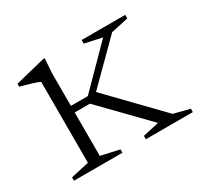

<svg xmlns="http://www.w3.org/2000/svg" viewBox="-101 -564 724 693"><g transform="rotate(-30 260.5 -218.0)"><path d="M214.5 -212H151V-31L227.5 -14V0H25.5V-14L101.5 -31V-368Q93.5 -372.5 70 -379.8Q46.5 -387 24 -392.5V-405L149 -436H155L151 -376V-239.5H221.5L375.5 -395.5L303.5 -411V-426H485V-411L413 -395.5L254.5 -237.5L454.5 -31L521 -14V0H325V-14L392.5 -29Z"/></g></svg>

Font: Newsreader Text Light
Style: Regular
Weight: 300
Designer: Hugues Gentile
Foundry: Production Type
Version: Version 1.001